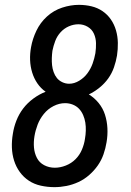

<svg xmlns="http://www.w3.org/2000/svg" viewBox="-20 -763 540 791"><path d="M204 8Q176 8 148.5 2Q121 -4 99 -18.5Q77 -33 61.5 -54.5Q46 -76 38 -101.5Q30 -127 29 -155Q28 -183 33 -212Q37 -239 47.5 -266Q58 -293 75.5 -316Q93 -339 117.5 -357Q142 -375 168 -385Q148 -399 134 -419.5Q120 -440 112.5 -464.5Q105 -489 104 -515.5Q103 -542 108 -569Q114 -603 130 -636.5Q146 -670 173.5 -695Q201 -720 236 -731.5Q271 -743 305 -743Q332 -743 357 -737Q382 -731 402.5 -717Q423 -703 437 -682.5Q451 -662 458 -637.5Q465 -613 465.5 -586.5Q466 -560 462 -534Q458 -510 449.5 -485.5Q441 -461 426 -440Q411 -419 390 -402Q369 -385 346 -374Q369 -360 386.5 -338.5Q404 -317 412.5 -290.5Q421 -264 422.5 -235Q424 -206 419 -177Q415 -152 406.5 -127.5Q398 -103 383 -81.5Q368 -60 347.5 -42Q327 -24 303 -13Q279 -2 254 3Q229 8 204 8ZM265 -418Q286 -418 306.5 -430.5Q327 -443 340.5 -461.5Q354 -480 361.5 -501Q369 -522 373 -544Q376 -565 375.5 -585.5Q375 -606 367 -624Q359 -642 341.5 -652.5Q324 -663 303 -663Q283 -663 263.5 -654.5Q244 -646 229.5 -630Q215 -614 207.5 -594Q200 -574 196 -554Q194 -539 193.5 -524Q193 -509 194.5 -494.5Q196 -480 201 -466Q206 -452 214.5 -441.5Q223 -431 236.5 -424.5Q250 -418 265 -418ZM206 -72Q228 -72 251 -81Q274 -90 291 -107Q308 -124 317.5 -146.5Q327 -169 330 -191Q333 -208 333.5 -225Q334 -242 331.5 -258Q329 -274 322.5 -289Q316 -304 305.5 -315Q295 -326 280 -332Q265 -338 248 -338Q224 -338 200.5 -326Q177 -314 160.5 -293.5Q144 -273 135 -249.5Q126 -226 122 -202Q118 -178 120 -155Q122 -132 132 -112.5Q142 -93 162 -82.5Q182 -72 206 -72Z"/></svg>

Font: Iosevka SS18 Medium
Style: Italic
Weight: 500
Italic angle: -9°
Monospace: yes
Designer: Belleve Invis
Foundry: Belleve Invis
Version: Version 25.1.1; ttfautohint (v1.8.4)